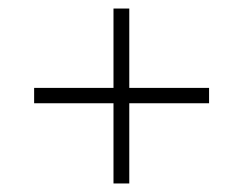

<svg xmlns="http://www.w3.org/2000/svg" viewBox="-20 -540 569 450"><path d="M246 -110H283V-298H470V-334H283V-520H246V-334H60V-298H246Z"/></svg>

Font: Bodoni* 06
Style: Bold
Weight: 700
Version: Version 2.2